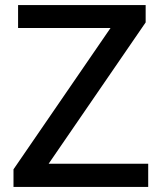

<svg xmlns="http://www.w3.org/2000/svg" viewBox="-20 -734 635 754"><path d="M562 0H33V-69L414 -624H51V-714H552V-646L171 -91H562Z"/></svg>

Font: Noto Sans Hebrew Thin Medium
Style: Regular
Weight: 500
Version: Version 3.001